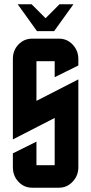

<svg xmlns="http://www.w3.org/2000/svg" viewBox="-20 -875 425 895"><path d="M232.4 -730H152.3L62.5 -855H127.4L192.4 -790L257.3 -855H322.3ZM40 -600.1Q40 -640.6 66.4 -668Q92.8 -694.8 129.9 -694.8H254.9Q292.5 -694.8 318.4 -667.5Q345.2 -639.2 345.2 -600.1V-569.8L234.9 -515.1V-589.8H149.9V-404.8L345.2 -504.9V-95.2Q345.2 -56.2 318.4 -27.8Q292 0 254.9 0H129.9Q92.3 0 66.4 -27.3Q40 -55.2 40 -95.2V-160.2L149.9 -214.8V-105H234.9V-325.2L40 -225.1Z"/></svg>

Font: Horta
Style: Regular
Weight: 600
Width: 3
Version: Version 0.11